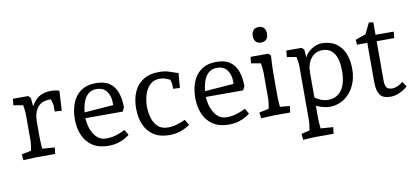

<svg xmlns="http://www.w3.org/2000/svg" viewBox="-81 -1011 3354 1537"><g transform="rotate(-10 1595.5 -242.5)"><path d="M40 5 35 -43 147 -66 107 -29Q109 -37 112.5 -57Q116 -77 119.5 -99.5Q123 -122 123 -134V-356Q123 -369 120 -391.5Q117 -414 113 -436.5Q109 -459 107 -469L147 -423L37 -442L42 -494H166L185 -476L199 -326L169 -358Q180 -385 194 -410.5Q208 -436 228.5 -457Q249 -478 279.5 -490.5Q310 -503 354 -503Q371 -503 387.5 -500.5Q404 -498 420 -493L411 -332L354 -335V-387Q354 -392 350 -406Q346 -420 340.5 -436.5Q335 -453 330 -464L377 -438Q367 -437 356.5 -437Q346 -437 336 -437Q264 -437 231.5 -394Q199 -351 199 -280V-164Q199 -125 202 -84Q205 -43 208 -25L171 -62L305 -52L299 0H150Q140 0 121 1Q102 2 80.5 3Q59 4 40 5Z M730 10Q655 10 604 -23Q553 -56 527.5 -114Q502 -172 502 -245Q502 -319 525 -377Q548 -435 596 -468.5Q644 -502 717 -502Q787 -502 828 -473Q869 -444 887.5 -392Q906 -340 906 -272L890 -240H566V-285L855 -307L823 -272Q823 -285 823.5 -297.5Q824 -310 824 -325Q824 -378 797 -416Q770 -454 714 -454Q677 -454 652 -435.5Q627 -417 613 -386Q599 -355 593 -319.5Q587 -284 587 -249Q587 -216 595 -181.5Q603 -147 620 -117Q637 -87 662.5 -69Q688 -51 724 -51Q771 -51 813.5 -65.5Q856 -80 878 -93L904 -49Q907 -52 897 -43.5Q887 -35 864.5 -22.5Q842 -10 808.5 0Q775 10 730 10Z M1227 10Q1151 10 1100.5 -22.5Q1050 -55 1025 -113Q1000 -171 1000 -246Q1000 -322 1025.5 -379.5Q1051 -437 1102 -469.5Q1153 -502 1229 -502Q1273 -502 1306 -492Q1339 -482 1384 -466L1374 -347L1319 -350V-384Q1319 -392 1313.5 -410.5Q1308 -429 1303 -445L1334 -413Q1307 -427 1280.5 -437.5Q1254 -448 1228 -448Q1177 -448 1146.5 -417.5Q1116 -387 1102 -341Q1088 -295 1088 -246Q1088 -197 1101.5 -152.5Q1115 -108 1145 -80Q1175 -52 1226 -52Q1263 -52 1297.5 -62Q1332 -72 1368 -89L1395 -43Q1353 -15 1312 -2.5Q1271 10 1227 10Z M1709 10Q1634 10 1583 -23Q1532 -56 1506.5 -114Q1481 -172 1481 -245Q1481 -319 1504 -377Q1527 -435 1575 -468.5Q1623 -502 1696 -502Q1766 -502 1807 -473Q1848 -444 1866.5 -392Q1885 -340 1885 -272L1869 -240H1545V-285L1834 -307L1802 -272Q1802 -285 1802.5 -297.5Q1803 -310 1803 -325Q1803 -378 1776 -416Q1749 -454 1693 -454Q1656 -454 1631 -435.5Q1606 -417 1592 -386Q1578 -355 1572 -319.5Q1566 -284 1566 -249Q1566 -216 1574 -181.5Q1582 -147 1599 -117Q1616 -87 1641.5 -69Q1667 -51 1703 -51Q1750 -51 1792.5 -65.5Q1835 -80 1857 -93L1883 -49Q1886 -52 1876 -43.5Q1866 -35 1843.5 -22.5Q1821 -10 1787.5 0Q1754 10 1709 10Z M1972 5 1967 -43 2079 -66 2039 -29Q2041 -37 2044.5 -57Q2048 -77 2051.5 -99.5Q2055 -122 2055 -134V-356Q2055 -369 2052.5 -389.5Q2050 -410 2046.5 -432Q2043 -454 2040 -469L2079 -423L1969 -442L1974 -494H2118L2137 -476Q2136 -461 2134.5 -434.5Q2133 -408 2132 -379Q2131 -350 2131 -326V-164Q2131 -125 2134 -84Q2137 -43 2140 -25L2103 -62L2216 -52L2209 0H2082Q2072 0 2053 1Q2034 2 2012.5 3Q1991 4 1972 5ZM2078 -592Q2050 -592 2035 -609Q2020 -626 2020 -654Q2020 -683 2035 -700.5Q2050 -718 2078 -718Q2106 -718 2121 -701.5Q2136 -685 2136 -654Q2136 -626 2121.5 -609Q2107 -592 2078 -592Z M2274 233 2269 184 2370 161 2330 199Q2332 191 2335.5 171Q2339 151 2342.5 128.5Q2346 106 2346 94V-356Q2346 -369 2342.5 -391.5Q2339 -414 2335 -436.5Q2331 -459 2329 -469L2370 -423L2260 -442L2265 -494H2389L2408 -476L2416 -379L2410 -395Q2413 -422 2436 -446.5Q2459 -471 2491 -486.5Q2523 -502 2552 -502Q2650 -502 2704.5 -437.5Q2759 -373 2759 -256Q2759 -180 2729 -119.5Q2699 -59 2647.5 -24.5Q2596 10 2531 10Q2501 10 2469 0.5Q2437 -9 2406 -25L2407 -96Q2437 -71 2467.5 -59Q2498 -47 2526 -47Q2598 -47 2637 -101Q2676 -155 2676 -255Q2676 -350 2643.5 -398.5Q2611 -447 2549 -447Q2491 -447 2456 -402.5Q2421 -358 2421 -286V64Q2421 103 2424.5 144Q2428 185 2431 203L2394 165L2528 175L2522 228H2373Q2363 228 2346.5 229Q2330 230 2311 231Q2292 232 2274 233Z M3026 15Q2959 15 2936.5 -21Q2914 -57 2914 -124V-475L2946 -442H2830L2827 -482Q2840 -487 2859 -493.5Q2878 -500 2897.5 -507Q2917 -514 2929 -518L2895 -485Q2900 -491 2908.5 -506.5Q2917 -522 2926 -541.5Q2935 -561 2943 -577Q2951 -593 2954 -600L2990 -596V-120Q2990 -86 3002 -67Q3014 -48 3048 -48Q3070 -48 3093.5 -58.5Q3117 -69 3136 -86L3163 -43Q3127 -14 3092.5 0.5Q3058 15 3026 15ZM2973 -442V-494H3138L3133 -442Z"/></g></svg>

Font: Andada Pro
Style: Regular
Weight: 400
Designer: Carolina Giovagnoli
Foundry: Huerta Tipografica
Version: Version 3.003